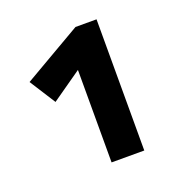

<svg xmlns="http://www.w3.org/2000/svg" viewBox="-76 -821 448 480"><g transform="rotate(-20 147.5 -580.5)"><path d="M174 -755H230V-406H143V-652L63 -596L19 -665Z"/></g></svg>

Font: EauTest
Style: Bold
Weight: 700
Designer: Christian Thalmann (Catharsis Fonts)
Version: Version 0.001;PS 000.001;hotconv 1.0.88;makeotf.lib2.5.64775